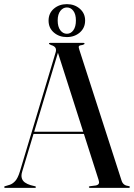

<svg xmlns="http://www.w3.org/2000/svg" viewBox="-21 -907 649 927"><path d="M137.5 -271H401.5L403 -260.5H135ZM152.5 -4Q152.5 -2.5 151.2 -1.2Q150 0 147.5 0H3.5Q1.5 0 0.2 -1.2Q-1 -2.5 -1 -4Q-1 -5.5 0.2 -6.5Q1.5 -7.5 3.5 -8L26.5 -15Q40 -19.5 52.5 -33Q65 -46.5 75 -79L247 -652Q252 -667 246.8 -676Q241.5 -685 225.5 -689.5Q220.5 -692.5 218 -693.5Q215.5 -694.5 215.5 -696Q215.5 -698.5 216.8 -699.2Q218 -700 221 -700H382Q384.5 -700 385.8 -699.2Q387 -698.5 387 -696.5Q387 -694.5 384.8 -693Q382.5 -691.5 377.5 -690Q363 -688.5 360.2 -684.2Q357.5 -680 361.5 -668.5L566 -35Q570 -22.5 578.5 -16.2Q587 -10 600.5 -8.5Q603.5 -8 604.8 -7Q606 -6 606 -4Q606 -2.5 604.8 -1.2Q603.5 0 601 0H413Q411 0 409.5 -1.2Q408 -2.5 408 -4Q408 -6 409.8 -6.8Q411.5 -7.5 414 -8L441.5 -11.5Q453 -14 456 -20.5Q459 -27 455 -38.5L256 -661L266.5 -678L86 -78Q80.5 -60 84.2 -47Q88 -34 99.2 -26Q110.5 -18 127 -13L147 -8Q150 -7.5 151.2 -6.5Q152.5 -5.5 152.5 -4ZM301.5 -728Q264.5 -728 239 -750Q213.5 -772 213.5 -807.5Q213.5 -843 239 -865Q264.5 -887 302 -887Q339 -887 364.5 -864.8Q390 -842.5 390 -808Q390 -772.5 364.5 -750.2Q339 -728 301.5 -728ZM302 -871Q283.5 -871 270.5 -854.5Q257.5 -838 257.5 -808Q257.5 -778 270.2 -761Q283 -744 302 -744Q321 -744 333.2 -761Q345.5 -778 345.5 -808Q345.5 -838 333.2 -854.5Q321 -871 302 -871Z"/></svg>

Font: Fraunces 96pt
Style: Regular
Weight: 400
Version: Version 1.000;[b76b70a41]